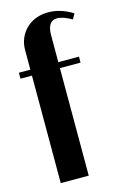

<svg xmlns="http://www.w3.org/2000/svg" viewBox="-111 -759 514 809"><g transform="rotate(-15 145.5 -354.5)"><path d="M50 -495V-581Q50 -608 60 -631.5Q70 -655 88 -672.5Q106 -690 130.5 -699.5Q155 -709 184 -709Q239 -709 291 -676L278 -653Q240 -675 214 -675Q172 -675 172 -612V-495H262V-469H172V0H50V-469H0V-495Z"/></g></svg>

Font: Moniqa Black Heading
Style: Regular
Weight: 900
Designer: Rajesh Rajput
Foundry: Rajesh Rajput
Version: Version 1.000